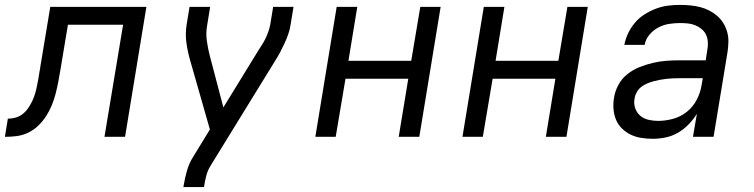

<svg xmlns="http://www.w3.org/2000/svg" viewBox="-54 -558 3074 783"><path d="M-34 0 -22 -74Q-6 -74 10 -78.5Q26 -83 39 -93.5Q52 -104 61.5 -118Q71 -132 78 -147Q85 -162 89.5 -177.5Q94 -193 97 -208.5Q100 -224 103 -240Q106 -256 108 -271Q109 -274 109.5 -277Q110 -280 110 -283L151 -530H543L456 0H372L448 -457H223L192 -271Q188 -247 183.5 -223.5Q179 -200 173 -176.5Q167 -153 157.5 -129.5Q148 -106 134.5 -85Q121 -64 102.5 -46Q84 -28 61 -17Q38 -6 14 -3Q-10 0 -34 0Z M694 205 695 198Q700 168 708.5 138Q717 108 734 81L802 -30L722 -310Q712 -344 706.5 -381Q701 -418 707 -457L719 -530H803L791 -456Q785 -424 789.5 -391.5Q794 -359 802 -329L857 -120L997 -348Q1005 -361 1013.5 -374Q1022 -387 1028.5 -400.5Q1035 -414 1040 -428Q1045 -442 1048 -457L1060 -530H1143L1131 -457Q1128 -437 1121.5 -418.5Q1115 -400 1106.5 -381.5Q1098 -363 1088.5 -345Q1079 -327 1068 -310L804 119Q793 137 787.5 157.5Q782 178 779 198L778 205Z M1232 0 1319 -530H1403L1367 -310H1623L1660 -530H1743L1656 0H1572L1611 -237H1355L1315 0Z M1832 0 1919 -530H2003L1967 -310H2223L2260 -530H2343L2256 0H2172L2211 -237H1955L1915 0Z M2609 8Q2585 8 2562 4.5Q2539 1 2519 -8.5Q2499 -18 2483 -33.5Q2467 -49 2458.5 -69Q2450 -89 2448 -112.5Q2446 -136 2450 -159Q2454 -186 2468 -212Q2482 -238 2505 -256Q2528 -274 2554.5 -284.5Q2581 -295 2608.5 -301.5Q2636 -308 2663 -310Q2690 -312 2717 -312H2824L2831 -358Q2834 -373 2832.5 -389Q2831 -405 2824.5 -418Q2818 -431 2806 -440.5Q2794 -450 2780 -455.5Q2766 -461 2750.5 -462.5Q2735 -464 2719 -464Q2697 -464 2674.5 -460.5Q2652 -457 2631 -446Q2610 -435 2594.5 -416.5Q2579 -398 2575 -375H2492Q2497 -400 2508 -423Q2519 -446 2536 -466Q2553 -486 2575.5 -500Q2598 -514 2622 -523Q2646 -532 2670.5 -535Q2695 -538 2719 -538Q2740 -538 2761 -536Q2782 -534 2801.5 -529Q2821 -524 2838.5 -515Q2856 -506 2871 -493Q2886 -480 2896 -463.5Q2906 -447 2911.5 -427.5Q2917 -408 2916.5 -387Q2916 -366 2913 -346L2856 0H2772L2788 -94Q2774 -71 2754 -50.5Q2734 -30 2710.5 -16.5Q2687 -3 2660.5 2.5Q2634 8 2609 8ZM2630 -65Q2660 -65 2691 -73.5Q2722 -82 2747 -102Q2772 -122 2787 -150.5Q2802 -179 2807 -210L2812 -239H2717Q2703 -239 2690 -238.5Q2677 -238 2664 -236.5Q2651 -235 2637.5 -232.5Q2624 -230 2611 -226.5Q2598 -223 2585 -217.5Q2572 -212 2561 -203.5Q2550 -195 2543 -182.5Q2536 -170 2534 -157Q2530 -137 2536 -118Q2542 -99 2556.5 -86.5Q2571 -74 2590.5 -69.5Q2610 -65 2630 -65Z"/></svg>

Font: Iosevka Curly Extended Oblique
Style: Regular
Weight: 400
Width: 7
Italic angle: -9°
Monospace: yes
Designer: Belleve Invis
Foundry: Belleve Invis
Version: Version 11.1.0; ttfautohint (v1.8.3)